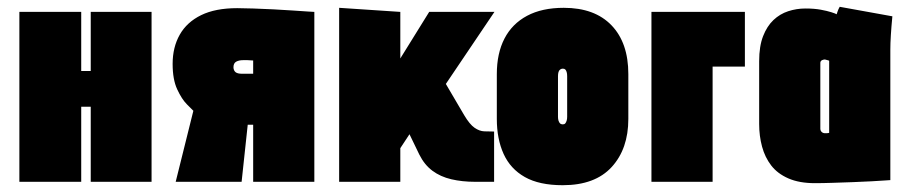

<svg xmlns="http://www.w3.org/2000/svg" viewBox="-20 -535 2673 565"><path d="M247 -326H219V-500H37V0H219V-221H247V0H426V-500H247Z M678 -511Q614 -511 572 -490.5Q530 -470 509 -433Q488 -396 488 -347Q488 -301 501.5 -272Q515 -243 530 -228Q545 -213 549 -209L497 0H691L709 -168Q710 -168 711 -168Q712 -168 713 -168Q714 -168 714 -168H725V0H905V-500Q905 -500 887.5 -501Q870 -502 843 -504Q816 -506 784.5 -507.5Q753 -509 725 -510Q697 -511 678 -511ZM692 -318Q686 -318 681.5 -319Q677 -320 674 -322Q671 -324 669 -328Q667 -332 667 -337Q667 -349 675 -353.5Q683 -358 696 -358Q698 -358 701 -358Q704 -358 708 -358Q712 -358 716.5 -357.5Q721 -357 725 -357V-318Z M1346 -196 1292 -288 1435 -500H1243L1158 -363V-500L978 -512V0H1158V-99L1185 -140L1214 -80Q1229 -50 1252.5 -32.5Q1276 -15 1308 -7.5Q1340 0 1378 0H1434V-148H1431Q1419 -148 1405 -148.5Q1391 -149 1376.5 -159Q1362 -169 1346 -196Z M1829 -185V-317Q1829 -409 1779.5 -460.5Q1730 -512 1639 -512Q1575 -512 1531 -488.5Q1487 -465 1464.5 -421.5Q1442 -378 1442 -317V-185Q1442 -126 1462 -82Q1482 -38 1524.5 -14Q1567 10 1636 10Q1731 10 1780 -43.5Q1829 -97 1829 -185ZM1649 -311V-191Q1649 -185 1647.5 -180Q1646 -175 1643.5 -172Q1641 -169 1636 -169Q1631 -169 1628 -172Q1625 -175 1623.5 -180Q1622 -185 1622 -191V-311Q1622 -318 1623.5 -323Q1625 -328 1628.5 -330.5Q1632 -333 1636 -333Q1641 -333 1643.5 -330.5Q1646 -328 1647.5 -323Q1649 -318 1649 -311Z M1897 -500V0H2077V-339H2172V-500Z M2606 -487 2451 -515Q2447 -508 2444.5 -500.5Q2442 -493 2442 -493Q2439 -495 2426.5 -499Q2414 -503 2395 -506.5Q2376 -510 2350 -510Q2324 -510 2299.5 -502Q2275 -494 2256 -476Q2237 -458 2225.5 -428.5Q2214 -399 2214 -355V-170Q2214 -135 2222.5 -103.5Q2231 -72 2249.5 -48Q2268 -24 2300 -10Q2332 4 2378 4Q2401 4 2430 3Q2459 2 2489 1Q2519 0 2544.5 -1.5Q2570 -3 2585 -4Q2600 -5 2600 -5V-390Q2600 -407 2601.5 -431.5Q2603 -456 2606 -487ZM2394 -156V-350Q2394 -353 2395.5 -355Q2397 -357 2399 -358Q2401 -359 2403.5 -359.5Q2406 -360 2407 -360Q2408 -360 2409.5 -359.5Q2411 -359 2413 -358.5Q2415 -358 2417 -357.5Q2419 -357 2420 -356V-144Q2419 -144 2417 -143.5Q2415 -143 2413.5 -143Q2412 -143 2410.5 -143Q2409 -143 2407 -143Q2404 -143 2401 -144.5Q2398 -146 2396 -149Q2394 -152 2394 -156Z"/></svg>

Font: Advent Pro Black
Style: Regular
Weight: 900
Version: Version 3.000